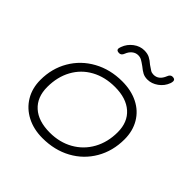

<svg xmlns="http://www.w3.org/2000/svg" viewBox="-188 -854 1013 1013"><g transform="rotate(45 319.0 -347.5)"><path d="M51 -200Q51 -285 91 -353.5Q131 -422 202 -461Q273 -500 362 -500Q429 -500 480 -474.5Q531 -449 559 -401.5Q587 -354 587 -292Q587 -205 547 -136Q507 -67 436.5 -28.5Q366 10 276 10Q210 10 159 -16.5Q108 -43 79.5 -90.5Q51 -138 51 -200ZM535 -293Q535 -368 487.5 -410Q440 -452 356 -452Q281 -452 223.5 -420.5Q166 -389 134.5 -331.5Q103 -274 103 -199Q103 -123 150 -80.5Q197 -38 283 -38Q356 -38 413.5 -70.5Q471 -103 503 -161Q535 -219 535 -293ZM225 -607Q225 -611 229 -623Q241 -656 269 -677Q297 -698 329 -698Q353 -698 369.5 -689.5Q386 -681 404 -665Q422 -652 431.5 -646.5Q441 -641 454 -641Q492 -641 510 -686Q517 -705 533 -705Q552 -705 552 -690Q552 -683 549 -674Q537 -641 508.5 -620.5Q480 -600 449 -600Q428 -600 413 -608Q398 -616 380 -631Q362 -644 350.5 -650.5Q339 -657 324 -657Q306 -657 291 -645Q276 -633 268 -612Q261 -593 245 -593Q225 -593 225 -607Z"/></g></svg>

Font: Kodchasan ExtraLight
Style: Italic
Weight: 275
Italic angle: -10°
Version: Version 1.000; ttfautohint (v1.6)